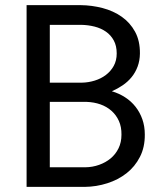

<svg xmlns="http://www.w3.org/2000/svg" viewBox="-20 -731 640 751"><path d="M84 0V-710.9H295.4Q339.4 -710.4 381.3 -699.5Q423.3 -688.5 456.1 -665.5Q488.8 -642.6 508.3 -606.9Q527.8 -571.3 527.3 -521.5Q526.9 -493.7 518.3 -470.7Q509.8 -447.8 494.9 -429.4Q480 -411.1 460 -397.5Q439.9 -383.8 417.5 -374Q445.8 -365.7 469.5 -350.3Q493.2 -335 510.3 -313.2Q527.3 -291.5 536.9 -264.2Q546.4 -236.8 546.4 -205.1Q546.9 -155.3 527.3 -117.2Q507.8 -79.1 475.1 -53.5Q442.4 -27.8 399.7 -14.2Q356.9 -0.5 311.5 0ZM174.8 -332.5V-76.7H314Q342.3 -77.1 367.7 -86.2Q393.1 -95.2 412.6 -111.3Q432.1 -127.4 443.6 -150.9Q455.1 -174.3 455.1 -204.1Q455.6 -234.4 445.1 -257.8Q434.6 -281.2 416 -297.6Q397.5 -314 372.6 -322.8Q347.7 -331.5 318.8 -332.5ZM174.8 -407.7H300.8Q326.2 -408.2 350.6 -415.8Q375 -423.3 394 -437.7Q413.1 -452.1 424.8 -473.1Q436.5 -494.1 436.5 -522Q436.5 -551.8 425 -572.8Q413.6 -593.8 394.3 -607.2Q375 -620.6 349.9 -627Q324.7 -633.3 298.3 -633.8H174.8Z"/></svg>

Font: Roboto Mono
Style: Regular
Weight: 400
Designer: Google
Version: Version 2.000985; 2015; ttfautohint (v1.3)